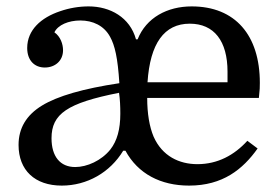

<svg xmlns="http://www.w3.org/2000/svg" viewBox="-20 -570 876 600"><path d="M38 -117C38 -38 89 10 173 10C252 10 324 -31 365 -99H372C411 -27 482 10 571 10C676 10 739 -41 785 -106L753 -130C712 -85 660 -57 597 -57C540 -57 487 -82 460 -143C447 -174 440 -215 440 -264H789C792 -291 792 -298 792 -311C792 -460 715 -550 579 -550C503 -550 437 -515 410 -447H405C386 -516 324 -550 257 -550C227 -550 197 -545 168 -535C108 -515 65 -476 65 -420C65 -381 88 -359 120 -359C152 -359 177 -380 177 -413C177 -432 169 -456 150 -469C161 -492 194 -506 231 -506C270 -506 305 -490 324 -455C339 -428 348 -389 353 -310C240 -293 160 -270 111 -240C62 -210 38 -169 38 -117ZM573 -496C649 -496 691 -442 691 -346V-313H441C449 -434 493 -496 573 -496ZM215 -48C168 -48 141 -81 141 -138C141 -214 190 -248 352 -280C355 -260 356 -238 356 -215C356 -166 346 -130 325 -103C297 -68 252 -48 215 -48Z"/></svg>

Font: Domine
Style: Regular
Weight: 400
Designer: Pablo Impallari, Rodrigo Fuenzalida, Brenda Gallo
Foundry: Pablo Impallari, Rodrigo Fuenzalida, Brenda Gallo
Version: Version 2.000